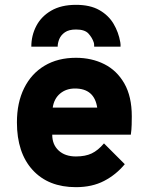

<svg xmlns="http://www.w3.org/2000/svg" viewBox="-20 -762 610 794"><path d="M294 12Q180 12 115 -59Q50 -130 50 -256Q50 -337.5 79.8 -397.5Q109.5 -457.5 164.2 -490.2Q219 -523 294 -523Q359 -523 411.2 -496.8Q463.5 -470.5 494.2 -416.8Q525 -363 525 -281Q525 -267 524.5 -246.2Q524 -225.5 521 -205H196Q196 -164 222.5 -139.5Q249 -115 294 -115Q333 -115 359.2 -127.5Q385.5 -140 410 -169L496 -83Q460 -39.5 410.5 -13.8Q361 12 294 12ZM198 -317H382Q370 -396 290 -396Q253.5 -396 228.5 -375Q203.5 -354 198 -317ZM109.5 -569Q109.5 -615 130 -654.5Q150.5 -694 191.8 -718Q233 -742 294.5 -742Q352.5 -742 390.5 -720.5Q428.5 -699 449.5 -663.8Q470.5 -628.5 477.5 -587Q478.5 -582.5 478.5 -578Q478.5 -573.5 478.5 -569H369.5Q369.5 -573.5 369.2 -578Q369 -582.5 367.5 -587Q361 -606.5 345.8 -623.2Q330.5 -640 294.5 -640Q265 -640 248.5 -628.5Q232 -617 225.2 -600.5Q218.5 -584 218.5 -569Z"/></svg>

Font: Overpass Black
Style: Regular
Weight: 900
Designer: Delve Withrington, Dave Bailey, Thomas Jockin
Foundry: Delve Fonts LLC
Version: Version 4.000; ttfautohint (v1.8.3)